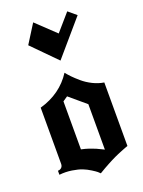

<svg xmlns="http://www.w3.org/2000/svg" viewBox="-181 -1068 864 1158"><g transform="rotate(-20 251.5 -488.5)"><path d="M452.1 -935.1 400.9 -978 307.1 -870.1 185.1 -985.8 109.9 -866.2 261.2 -712.9ZM329.1 -408.2 224.6 -496.6 193.8 -475.6V-167.5Q220.2 -162.1 244.4 -153.8Q268.6 -145.5 281.7 -139.6Q294.9 -133.8 310.1 -126Q325.2 -118.2 329.1 -116.7ZM51.8 -126.5V-486.8Q188 -525.4 258.8 -635.7Q271.5 -619.6 288.1 -602.3Q304.7 -585 331.8 -561.8Q358.9 -538.6 393.8 -521.2Q428.7 -503.9 464.4 -498.5V-90.8Q461.4 -89.8 448.7 -85.2Q436 -80.6 431.6 -78.6Q427.2 -76.7 414.8 -71.8Q402.3 -66.9 394.8 -63.5Q387.2 -60.1 374 -54.2Q360.8 -48.3 349.4 -42.2Q337.9 -36.1 323 -28.3Q308.1 -20.5 291.7 -11Q275.4 -1.5 257.3 9.3Q251 2.9 243.4 -3.7Q235.8 -10.3 212.4 -25.1Q189 -40 163.8 -50Q138.7 -60.1 99.4 -66.2Q60.1 -72.3 19.5 -67.9V-93.8Q33.7 -93.8 42.7 -102.5Q51.8 -111.3 51.8 -126.5Z"/></g></svg>

Font: KJV1611
Style: Regular
Weight: 400
Version: Version 3.6.1